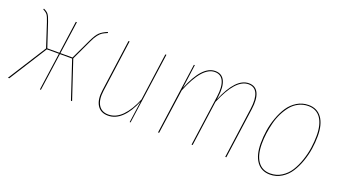

<svg xmlns="http://www.w3.org/2000/svg" viewBox="-51 -915 2309 1311"><g transform="rotate(20 1103.5 -259.5)"><path d="M562 -527.8 563.5 -520.5Q539.6 -510.3 527.3 -502.7Q515.1 -495.1 500.2 -476.6Q485.4 -458 470.7 -425.8L400.9 -277.3L493.2 0H484.9L394 -273.4H305.2L266.6 0H259.3L297.9 -273.4H210L36.6 0H26.9L203.1 -277.3L147.5 -447.3Q135.3 -484.4 126 -497.3Q116.7 -510.3 94.2 -521L96.7 -527.8Q120.6 -517.1 131.1 -503.2Q141.6 -489.3 153.8 -452.6L210.9 -280.8H298.8L332 -517.6H339.8L306.2 -280.8H394L464.4 -429.7Q486.3 -476.1 506.1 -494.6Q525.9 -513.2 562 -527.8Z M755.9 9.3Q702.6 9.3 677.7 -30.5Q652.8 -70.3 662.6 -140.1L714.8 -517.6H722.7L670.9 -140.1Q661.6 -73.2 684.3 -35.9Q707 1.5 756.3 1.5Q811 1.5 856 -44.4Q900.9 -90.3 934.6 -172.9L982.4 -517.6H990.2L918 0H911.6L933.6 -156.7Q901.4 -78.1 856.4 -34.4Q811.5 9.3 755.9 9.3Z M1586.9 -527.8Q1636.2 -527.8 1656 -485.8Q1675.8 -443.8 1665 -368.2L1613.8 0H1606L1656.7 -367.7Q1667 -441.4 1649.4 -481Q1631.8 -520.5 1586.4 -520.5Q1493.7 -520.5 1415 -330.1L1369.1 0H1361.3L1412.6 -367.7Q1422.9 -441.4 1405 -481Q1387.2 -520.5 1341.8 -520.5Q1250 -520.5 1171.4 -324.7L1125.5 0H1117.7L1189.9 -517.6H1196.8L1173.3 -343.8Q1247.1 -527.8 1342.3 -527.8Q1391.6 -527.8 1411.4 -485.8Q1431.2 -443.8 1420.4 -368.2L1418 -349.6Q1492.2 -527.8 1586.9 -527.8Z M1932.6 9.3Q1869.6 9.3 1835.7 -38.3Q1801.8 -85.9 1801.8 -171.4Q1801.8 -217.3 1809.1 -264.6Q1816.4 -312 1833.5 -359.6Q1850.6 -407.2 1875.2 -444.3Q1899.9 -481.4 1937.7 -504.6Q1975.6 -527.8 2021.5 -527.8Q2084 -527.8 2117.7 -480.7Q2151.4 -433.6 2151.4 -348.6Q2151.4 -303.7 2144.3 -256.6Q2137.2 -209.5 2120.4 -161.4Q2103.5 -113.3 2079.1 -75.7Q2054.7 -38.1 2016.6 -14.4Q1978.5 9.3 1932.6 9.3ZM1932.6 1.5Q1977.5 1.5 2014.4 -22Q2051.3 -45.4 2074.5 -82.3Q2097.7 -119.1 2113.8 -166.5Q2129.9 -213.9 2136.5 -259.8Q2143.1 -305.7 2143.1 -349.1Q2143.1 -431.6 2111.6 -476.1Q2080.1 -520.5 2021.5 -520.5Q1984.4 -520.5 1952.4 -504.4Q1920.4 -488.3 1897.7 -460.7Q1875 -433.1 1857.7 -398.2Q1840.3 -363.3 1830.3 -323.5Q1820.3 -283.7 1815.2 -245.6Q1810.1 -207.5 1810.1 -170.9Q1810.1 -88.4 1841.6 -43.5Q1873 1.5 1932.6 1.5Z"/></g></svg>

Font: Fira Sans Compressed Eight
Style: Italic
Weight: 100
Width: 3
Italic angle: -8°
Designer: Carrois Corporate & Edenspiekermann AG
Foundry: Carrois Corporate GbR & Edenspiekermann AG
Version: Version 4.203;PS 004.203;hotconv 1.0.88;makeotf.lib2.5.64775